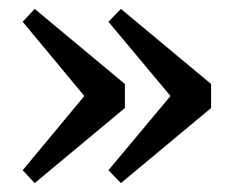

<svg xmlns="http://www.w3.org/2000/svg" viewBox="-20 -448 521 432"><path d="M58 -428 261 -259V-205L58 -36L31 -65L193 -260V-204L31 -399ZM252 -428 455 -259V-205L252 -36L224 -65L387 -260V-204L224 -399Z"/></svg>

Font: Lisu Bosa ExtraBold
Style: Regular
Weight: 800
Designer: David Morse, Annie Olsen, Victor Gaultney, Frank Grießhammer (Latin)
Foundry: SIL International
Version: Version 2.000